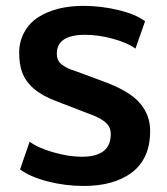

<svg xmlns="http://www.w3.org/2000/svg" viewBox="-20 -613 562 645"><path d="M254.9 -86.4Q352.1 -86.4 352.1 -162.1Q352.5 -189.5 329.1 -206.1Q308.6 -220.7 282.2 -229.5L168.5 -273.4Q76.2 -307.6 53.7 -372.1Q44.4 -398.4 44.4 -436Q44.4 -473.6 61.8 -505.1Q79.1 -536.6 109.4 -555.7Q169.4 -593.3 260.7 -593.3Q318.8 -593.3 377.4 -579.3Q436 -565.4 467.3 -541.5L435.1 -449.7Q408.7 -469.2 359.6 -482.7Q310.5 -496.1 266.1 -496.1Q170.9 -496.1 170.9 -432.6Q170.9 -408.2 188.5 -395.5Q209.5 -380.4 230 -375.5L323.7 -340.8Q416 -307.6 450.7 -265.6Q484.4 -225.6 484.4 -174.3Q484.4 -123 467.3 -87.9Q450.2 -52.7 419.9 -31.2Q359.9 11.7 261.7 11.7Q199.7 11.7 140.6 -3.4Q81.5 -18.6 47.4 -43.9L79.6 -137.2Q106 -116.7 158.2 -101.6Q210.4 -86.4 254.9 -86.4Z"/></svg>

Font: Dhyana
Style: Bold
Weight: 700
Foundry: Vernon Adams
Version: Version 1.002; ttfautohint (v0.8.51-6076)